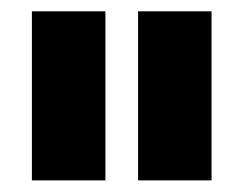

<svg xmlns="http://www.w3.org/2000/svg" viewBox="-20 -747 425 334"><path d="M163.4 -433.2H35.5V-727.3H163.4ZM348 -433.2H220.2V-727.3H348Z"/></svg>

Font: Linik Sans Black
Style: Regular
Weight: 900
Designer: Fonts by Rasmus Andersson / Changes by Cristiano Sobral with parts from Marc Monis
Foundry: rsms
Version: Version 3.020; ttfautohint (v1.6)